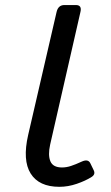

<svg xmlns="http://www.w3.org/2000/svg" viewBox="-20 -720 438 755"><path d="M90.8 -189.5 202.6 -673.3Q209 -700.2 233.4 -700.2H278.3Q302.7 -700.2 296.4 -673.3L177.2 -151.4Q168 -109.9 178.2 -85.7Q188.5 -61.5 223.6 -61.5Q241.2 -61.5 259 -67.4Q276.9 -73.2 301.3 -84.5Q326.7 -96.2 335.4 -77.6L348.6 -50.3Q356.4 -34.2 339.8 -23.9Q315.9 -8.8 281.7 2.9Q247.6 14.6 213.4 14.6Q133.3 14.6 100.6 -37.6Q67.9 -89.8 90.8 -189.5Z"/></svg>

Font: Istok Web
Style: BoldItalic
Weight: 700
Italic angle: -13°
Designer: Andrey V. Panov
Foundry: Andrey V. Panov
Version: Version 1.0.2g